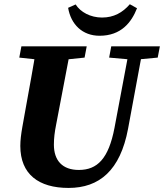

<svg xmlns="http://www.w3.org/2000/svg" viewBox="-20 -878 783 916"><path d="M211.6 -588.2H239.2L383.5 -603.2L393.7 -657.1H82.1L72 -603.2L211.6 -588.2ZM307.1 18.6C453.9 18.6 553.8 -64.9 591 -264L663.8 -657.1H599.4L526.2 -267.9C498.1 -120.9 444.2 -67.2 356.1 -67.2C278.1 -67.2 237.1 -111.7 237.1 -187.9C237.1 -219.8 241 -248.8 247.4 -281.3L319.1 -657.1H154.1C138.8 -557 119.4 -455.8 101.8 -357.1L86.4 -271C80.8 -239 76.9 -209.1 76.9 -181.9C76.9 -46.8 164.3 18.6 307.1 18.6ZM605.2 -593.9H633.1L732.4 -603.2L742.8 -657.1H510.8L500.7 -603.2L605.2 -593.9ZM454.9 -707.4C557.8 -707.4 607.2 -771.1 633.7 -838.7L599.4 -857.8C564.8 -817.8 522.8 -794.3 466.6 -794.3C411.6 -794.3 363.5 -820.6 340.9 -856.8L305 -840.7C318.3 -761.4 373.3 -707.4 454.9 -707.4Z"/></svg>

Font: Source Serif 4 Variable
Style: Italic
Weight: 400
Italic angle: -12°
Designer: Frank Grießhammer
Foundry: Adobe Systems Incorporated
Version: Version 4.004;hotconv 1.0.116;makeotfexe 2.5.65601